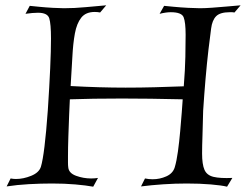

<svg xmlns="http://www.w3.org/2000/svg" viewBox="-20 -695 931 723"><path d="M331 8Q304 3 263.5 -0.5Q223 -4 176 -4Q133 -4 88.5 -1.5Q44 1 5 7L20 -23Q25 -22 30 -21.5Q35 -21 40 -21Q68 -21 97.5 -33Q127 -45 134 -67Q148 -113 160 -279Q172 -461 172 -550Q172 -605 165.5 -626Q159 -647 123 -647Q113 -647 101.5 -646Q90 -645 76 -643L92 -673Q102 -672 127 -669.5Q152 -667 179 -665.5Q206 -664 221 -664Q260 -664 302 -668Q344 -672 380 -675L357 -648Q352 -649 347 -649.5Q342 -650 337 -650Q303 -650 286 -628.5Q269 -607 262 -569Q255 -531 252.5 -480.5Q250 -430 246 -371Q357 -365 453 -365Q509 -365 563 -366.5Q617 -368 672 -370Q677 -432 678 -481Q679 -530 679 -564Q679 -611 671.5 -630Q664 -649 623 -649Q605 -649 581 -643L598 -673Q608 -672 634 -669.5Q660 -667 688.5 -665.5Q717 -664 733 -664Q752 -664 779 -666Q806 -668 834.5 -670.5Q863 -673 886 -675L863 -648Q859 -649 854.5 -649Q850 -649 845 -649Q809 -649 794 -634Q779 -619 775 -587.5Q771 -556 765 -508Q759 -456 754 -398Q749 -340 745 -278Q744 -226 742.5 -185.5Q741 -145 741 -117Q741 -76 750 -55.5Q759 -35 784 -29Q809 -23 855 -25L835 8Q815 3 774 -0.5Q733 -4 683 -4Q640 -4 595 -1Q550 2 511 7L526 -23Q540 -20 555 -20Q582 -20 606.5 -31Q631 -42 638 -65Q645 -88 650 -124.5Q655 -161 658.5 -200.5Q662 -240 664.5 -272.5Q667 -305 668 -321Q541 -324 439 -324Q326 -324 243 -321Q242 -304 240.5 -265.5Q239 -227 237.5 -183.5Q236 -140 236 -106Q236 -93 236 -82.5Q236 -72 237 -65Q239 -43 266.5 -33Q294 -23 323 -23Q330 -23 336.5 -23.5Q343 -24 349 -25Z"/></svg>

Font: Luxurious Roman
Style: Regular
Weight: 400
Designer: Robert E. Leuschke
Foundry: Robert E. Leuschke
Version: Version 1.010; ttfautohint (v1.8.3)